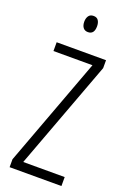

<svg xmlns="http://www.w3.org/2000/svg" viewBox="-172 -971 685 1027"><g transform="rotate(20 171.0 -457.0)"><path d="M322 0H27V-45L257 -664H35V-714H316V-669L86 -51H322ZM173 -914Q192 -914 200.5 -901Q209 -888 209 -868Q209 -822 173 -822Q155 -822 145.5 -834.5Q136 -847 136 -868Q136 -888 145 -901Q154 -914 173 -914Z"/></g></svg>

Font: Noto Sans Telugu ExtraCondensed Light
Style: Regular
Weight: 300
Width: 2
Designer: Jelle Bosma - Monotype Design Team
Foundry: Monotype Imaging Inc.
Version: Version 2.005; ttfautohint (v1.8.4.7-5d5b)